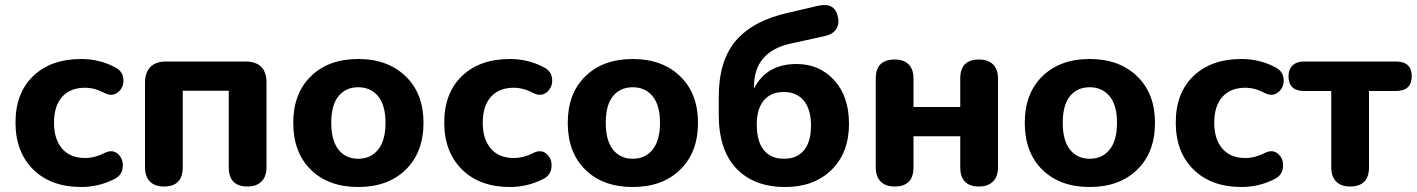

<svg xmlns="http://www.w3.org/2000/svg" viewBox="-20 -737 5667 768"><path d="M305 11Q184 11 113 -59Q42 -129 42 -247Q42 -365 113 -433Q184 -501 305 -501Q378 -501 440 -468Q471 -453 473.5 -420.5Q476 -388 452.5 -368.5Q429 -349 398 -365Q359 -386 320 -386Q261 -386 228.5 -349.5Q196 -313 196 -246Q196 -180 228.5 -142.5Q261 -105 320 -105Q359 -105 398 -125Q430 -141 452 -121Q474 -101 471 -68.5Q468 -36 438 -21Q375 11 305 11Z M636 9Q599 9 579.5 -11Q560 -31 560 -68V-406Q560 -447 581.5 -469Q603 -491 644 -491H961Q1046 -491 1046 -406V-68Q1046 -31 1026 -11Q1006 9 970 9Q895 9 895 -68V-374H711V-68Q711 9 636 9Z M1153 -246Q1153 -363 1223.5 -432Q1294 -501 1413 -501Q1531 -501 1602.5 -432Q1674 -363 1674 -246Q1674 -128 1603 -58.5Q1532 11 1413 11Q1294 11 1223.5 -58Q1153 -127 1153 -246ZM1522 -246Q1522 -316 1492.5 -352Q1463 -388 1413 -388Q1363 -388 1334 -352.5Q1305 -317 1305 -246Q1305 -175 1334 -138.5Q1363 -102 1413 -102Q1463 -102 1492.5 -138.5Q1522 -175 1522 -246Z M2020 11Q1899 11 1828 -59Q1757 -129 1757 -247Q1757 -365 1828 -433Q1899 -501 2020 -501Q2093 -501 2155 -468Q2186 -453 2188.5 -420.5Q2191 -388 2167.5 -368.5Q2144 -349 2113 -365Q2074 -386 2035 -386Q1976 -386 1943.5 -349.5Q1911 -313 1911 -246Q1911 -180 1943.5 -142.5Q1976 -105 2035 -105Q2074 -105 2113 -125Q2145 -141 2167 -121Q2189 -101 2186 -68.5Q2183 -36 2153 -21Q2090 11 2020 11Z M2251 -246Q2251 -363 2321.5 -432Q2392 -501 2511 -501Q2629 -501 2700.5 -432Q2772 -363 2772 -246Q2772 -128 2701 -58.5Q2630 11 2511 11Q2392 11 2321.5 -58Q2251 -127 2251 -246ZM2620 -246Q2620 -316 2590.5 -352Q2561 -388 2511 -388Q2461 -388 2432 -352.5Q2403 -317 2403 -246Q2403 -175 2432 -138.5Q2461 -102 2511 -102Q2561 -102 2590.5 -138.5Q2620 -175 2620 -246Z M3121 11Q2996 11 2925.5 -63Q2855 -137 2855 -278V-349Q2855 -495 2924 -575Q2993 -655 3133 -686L3253 -714Q3320 -729 3332 -668Q3338 -638 3323 -618Q3308 -598 3276 -592L3144 -563Q2996 -531 2996 -390V-383Q3046 -481 3166 -481Q3258 -481 3317 -416Q3376 -351 3376 -242Q3376 -126 3306 -57.5Q3236 11 3121 11ZM3116 -102Q3168 -102 3196 -136Q3224 -170 3224 -235Q3224 -299 3195.5 -334Q3167 -369 3115 -369Q3063 -369 3035 -335Q3007 -301 3007 -239Q3007 -172 3035 -137Q3063 -102 3116 -102Z M3559 9Q3522 9 3502.5 -11Q3483 -31 3483 -68V-423Q3483 -499 3559 -499Q3595 -499 3614.5 -479.5Q3634 -460 3634 -423V-309H3821V-423Q3821 -499 3896 -499Q3932 -499 3952 -479.5Q3972 -460 3972 -423V-68Q3972 -31 3952 -11Q3932 9 3896 9Q3821 9 3821 -68V-192H3634V-68Q3634 9 3559 9Z M4079 -246Q4079 -363 4149.5 -432Q4220 -501 4339 -501Q4457 -501 4528.5 -432Q4600 -363 4600 -246Q4600 -128 4529 -58.5Q4458 11 4339 11Q4220 11 4149.5 -58Q4079 -127 4079 -246ZM4448 -246Q4448 -316 4418.5 -352Q4389 -388 4339 -388Q4289 -388 4260 -352.5Q4231 -317 4231 -246Q4231 -175 4260 -138.5Q4289 -102 4339 -102Q4389 -102 4418.5 -138.5Q4448 -175 4448 -246Z M4946 11Q4825 11 4754 -59Q4683 -129 4683 -247Q4683 -365 4754 -433Q4825 -501 4946 -501Q5019 -501 5081 -468Q5112 -453 5114.5 -420.5Q5117 -388 5093.5 -368.5Q5070 -349 5039 -365Q5000 -386 4961 -386Q4902 -386 4869.5 -349.5Q4837 -313 4837 -246Q4837 -180 4869.5 -142.5Q4902 -105 4961 -105Q5000 -105 5039 -125Q5071 -141 5093 -121Q5115 -101 5112 -68.5Q5109 -36 5079 -21Q5016 11 4946 11Z M5380 9Q5344 9 5324.5 -11Q5305 -31 5305 -68V-373H5197Q5134 -373 5134 -432Q5134 -460 5150.5 -475.5Q5167 -491 5197 -491H5563Q5627 -491 5627 -432Q5627 -373 5563 -373H5456V-68Q5456 9 5380 9Z"/></svg>

Font: Nunito ExtraBold
Style: Regular
Weight: 800
Designer: Vernon Adams
Foundry: Vernon Adams
Version: Version 3.602